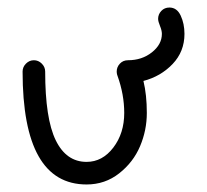

<svg xmlns="http://www.w3.org/2000/svg" viewBox="-20 -490 550 510"><path d="M400 -440Q400 -452 408.5 -461Q417 -470 430 -470Q450 -470 460 -448.5Q470 -427 470 -400Q470 -353 438.5 -320Q407 -287 361 -275Q370 -238 370 -190Q370 -144 352 -101.5Q334 -59 296.5 -29.5Q259 0 210 0Q40 0 40 -300Q40 -312 49 -321Q58 -330 70 -330Q82 -330 91 -321Q100 -312 100 -300Q100 -175 128 -117.5Q156 -60 210 -60Q252 -60 281 -98Q310 -136 310 -190Q310 -239 292 -289Q292 -290 291 -292Q290 -296 290 -300Q290 -312 298.5 -321Q307 -330 320 -330Q357 -330 383.5 -351Q410 -372 410 -400Q410 -409 405 -421Q400 -433 400 -440Z"/></svg>

Font: Pecita
Style: Book
Weight: 400
Width: 7
Version: Version 4.3